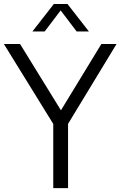

<svg xmlns="http://www.w3.org/2000/svg" viewBox="-36 -966 618 986"><path d="M237.5 0V-329.5L-16 -740H67L277 -399.5L484.5 -740H562.5L313.5 -330V0ZM130.5 -804.5 240.5 -945.5H310.5L420.5 -804.5H357.5L275.5 -912.5L193.5 -804.5Z"/></svg>

Font: Encode Sans Semi Condensed
Style: Regular
Weight: 400
Width: 4
Designer: Multiple Designers
Foundry: Impallari Type
Version: Version 3.000; ttfautohint (v1.8.3) -l 8 -r 50 -G 200 -x 14 